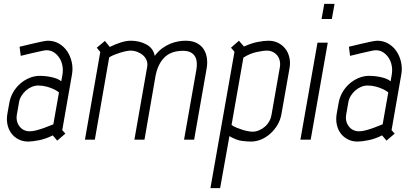

<svg xmlns="http://www.w3.org/2000/svg" viewBox="-20 -720 2142 990"><path d="M284 -243Q284 -244 276 -249.5Q268 -255 254 -261.5Q240 -268 220 -273.5Q200 -279 177 -279Q160 -279 143.5 -272Q127 -265 113.5 -253Q100 -241 90.5 -225.5Q81 -210 78 -192L67 -129Q61 -94 80.5 -68.5Q100 -43 134 -43Q149 -43 169.5 -48.5Q190 -54 209 -61Q231 -69 255 -79ZM301 -49 317 -31 275 5 252 -22Q217 -4 181.5 3Q146 10 126 10Q98 10 75.5 -1.5Q53 -13 38.5 -32.5Q24 -52 18.5 -78Q13 -104 18 -133L28 -189Q33 -218 47.5 -243.5Q62 -269 83.5 -288Q105 -307 131.5 -318Q158 -329 186 -329Q193 -329 207 -328Q221 -327 237.5 -324Q254 -321 269.5 -315.5Q285 -310 296 -301L302 -335Q306 -358 302 -380.5Q298 -403 286.5 -421Q275 -439 258 -450Q241 -461 219 -461Q211 -461 189.5 -456Q168 -451 145 -446Q118 -440 87 -432L81 -479Q115 -487 144 -494Q169 -500 193 -505Q217 -510 227 -510Q259 -510 284.5 -495Q310 -480 326.5 -455.5Q343 -431 350 -399.5Q357 -368 351 -335Z M739 -376Q742 -394 736 -409Q730 -424 717.5 -435Q705 -446 688 -452.5Q671 -459 653 -459Q644 -459 629 -456Q614 -453 598.5 -448Q583 -443 568 -437Q553 -431 543 -424L469 0H418L497 -452L479 -474L521 -509L546 -478Q575 -492 602.5 -501Q630 -510 655 -510Q699 -510 734.5 -491Q770 -472 778 -432Q796 -456 816.5 -471Q837 -486 858 -494.5Q879 -503 899 -506.5Q919 -510 937 -510Q973 -510 996.5 -497Q1020 -484 1032 -463.5Q1044 -443 1047 -418.5Q1050 -394 1046 -370L981 0H929L993 -363Q996 -382 994.5 -399Q993 -416 985.5 -429Q978 -442 963 -450Q948 -458 924 -458Q861 -458 826.5 -422.5Q792 -387 781 -323L725 0H673Z M1174 -76Q1184 -68 1199 -62Q1214 -56 1229.5 -51Q1245 -46 1259 -43.5Q1273 -41 1282 -41Q1299 -41 1315.5 -48Q1332 -55 1345.5 -66.5Q1359 -78 1368 -94Q1377 -110 1380 -128L1423 -373Q1426 -391 1422.5 -406.5Q1419 -422 1410 -433.5Q1401 -445 1387 -452Q1373 -459 1356 -459Q1337 -459 1302.5 -451.5Q1268 -444 1235 -423ZM1163 -18 1115 250H1065L1189 -453L1171 -474L1212 -510L1238 -480Q1275 -497 1308 -503.5Q1341 -510 1364 -510Q1392 -510 1414 -499Q1436 -488 1451 -469Q1466 -450 1472 -424Q1478 -398 1473 -369L1431 -131Q1426 -102 1411 -76.5Q1396 -51 1374.5 -31.5Q1353 -12 1327 -1Q1301 10 1273 10Q1256 10 1227.5 6.5Q1199 3 1163 -18Z M1652 -700H1705L1691 -622H1638ZM1617 -500H1670L1582 0H1529Z M1982 -243Q1982 -244 1974 -249.5Q1966 -255 1952 -261.5Q1938 -268 1918 -273.5Q1898 -279 1875 -279Q1858 -279 1841.5 -272Q1825 -265 1811.5 -253Q1798 -241 1788.5 -225.5Q1779 -210 1776 -192L1765 -129Q1759 -94 1778.5 -68.5Q1798 -43 1832 -43Q1847 -43 1867.5 -48.5Q1888 -54 1907 -61Q1929 -69 1953 -79ZM1999 -49 2015 -31 1973 5 1950 -22Q1915 -4 1879.5 3Q1844 10 1824 10Q1796 10 1773.5 -1.5Q1751 -13 1736.5 -32.5Q1722 -52 1716.5 -78Q1711 -104 1716 -133L1726 -189Q1731 -218 1745.5 -243.5Q1760 -269 1781.5 -288Q1803 -307 1829.5 -318Q1856 -329 1884 -329Q1891 -329 1905 -328Q1919 -327 1935.5 -324Q1952 -321 1967.5 -315.5Q1983 -310 1994 -301L2000 -335Q2004 -358 2000 -380.5Q1996 -403 1984.5 -421Q1973 -439 1956 -450Q1939 -461 1917 -461Q1909 -461 1887.5 -456Q1866 -451 1843 -446Q1816 -440 1785 -432L1779 -479Q1813 -487 1842 -494Q1867 -500 1891 -505Q1915 -510 1925 -510Q1957 -510 1982.5 -495Q2008 -480 2024.5 -455.5Q2041 -431 2048 -399.5Q2055 -368 2049 -335Z"/></svg>

Font: Marvel
Style: Italic
Weight: 400
Italic angle: -12°
Designer: Carolina Trebol
Foundry: Carolina Trebol
Version: Version 1.001